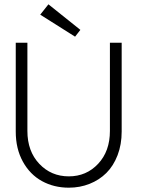

<svg xmlns="http://www.w3.org/2000/svg" viewBox="-20 -858 654 890"><path d="M328 -688 166.5 -790 204.5 -838 352.5 -719.5ZM489.5 -660H544V-248Q544 -188 525 -138.5Q506 -89 473 -56.2Q440 -23.5 395.2 -5.8Q350.5 12 299 12Q230 12 174.5 -18.5Q119 -49 86 -108.8Q53 -168.5 53 -248V-660H107V-251Q107 -157 162 -98.8Q217 -40.5 299 -40.5Q380.5 -40.5 435 -98.8Q489.5 -157 489.5 -251Z"/></svg>

Font: League Spartan Light
Style: Regular
Weight: 277
Foundry: The League of Moveable Type
Version: Version 2.002